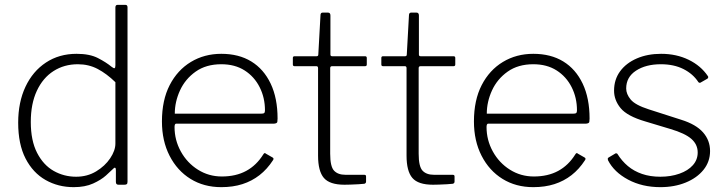

<svg xmlns="http://www.w3.org/2000/svg" viewBox="-20 -762 3003 792"><path d="M469 0Q463 0 460.5 -3Q458 -6 458 -12V-61Q458 -69 454.5 -70Q451 -71 446 -65Q437 -56 417 -38Q397 -20 364 -5Q331 10 284 10Q220 10 168 -19.5Q116 -49 85.5 -108Q55 -167 55 -256Q55 -340 85 -404Q115 -468 169.5 -504Q224 -540 296 -540Q350 -540 384 -522.5Q418 -505 441 -486Q450 -479 453 -481Q456 -483 456 -493V-731Q456 -742 465 -742H497Q506 -742 506 -732V-13Q506 -5 503 -2.5Q500 0 493 0H469ZM456 -423Q420 -458 383 -477.5Q346 -497 301 -497Q245 -497 201 -469Q157 -441 132 -387.5Q107 -334 107 -259Q107 -182 133 -131.5Q159 -81 201.5 -57Q244 -33 294 -33Q340 -33 376.5 -55Q413 -77 434.5 -109Q456 -141 456 -170V-423Z M700 -238Q700 -184 726 -137Q752 -90 796.5 -62Q841 -34 895 -34Q953 -34 995.5 -57Q1038 -80 1066 -125Q1069 -130 1071.5 -130.5Q1074 -131 1077 -128L1105 -112Q1111 -108 1106 -101Q1082 -64 1050.5 -39.5Q1019 -15 980 -2.5Q941 10 893 10Q821 10 766 -24Q711 -58 679.5 -119.5Q648 -181 648 -261Q648 -349 680 -411Q712 -473 767.5 -506.5Q823 -540 893 -540Q965 -540 1016.5 -508.5Q1068 -477 1096.5 -417Q1125 -357 1125 -273Q1125 -266 1124 -259.5Q1123 -253 1111 -252H707Q703 -252 701.5 -248Q700 -244 700 -238ZM1056 -293Q1067 -293 1070 -296Q1073 -299 1073 -307Q1073 -359 1051 -402.5Q1029 -446 989 -471.5Q949 -497 893 -497Q830 -497 787 -466.5Q744 -436 722.5 -389Q701 -342 701 -293Z M1350 -489Q1342 -489 1342 -481V-128Q1342 -75 1358 -58Q1374 -41 1405 -41H1482Q1486 -41 1488 -39.5Q1490 -38 1490 -34V-13Q1490 -6 1483 -4Q1476 -3 1459 -2Q1442 -1 1425.5 -0.5Q1409 0 1401 0Q1340 0 1316 -28Q1292 -56 1292 -120V-481Q1292 -489 1285 -489H1195Q1188 -489 1188 -496V-523Q1188 -530 1195 -530H1286Q1293 -530 1293 -537L1302 -699Q1302 -710 1311 -710H1333Q1343 -710 1343 -698V-537Q1343 -530 1350 -530H1486Q1493 -530 1493 -523V-496Q1493 -489 1486 -489Z M1715 -489Q1707 -489 1707 -481V-128Q1707 -75 1723 -58Q1739 -41 1770 -41H1847Q1851 -41 1853 -39.5Q1855 -38 1855 -34V-13Q1855 -6 1848 -4Q1841 -3 1824 -2Q1807 -1 1790.5 -0.5Q1774 0 1766 0Q1705 0 1681 -28Q1657 -56 1657 -120V-481Q1657 -489 1650 -489H1560Q1553 -489 1553 -496V-523Q1553 -530 1560 -530H1651Q1658 -530 1658 -537L1667 -699Q1667 -710 1676 -710H1698Q1708 -710 1708 -698V-537Q1708 -530 1715 -530H1851Q1858 -530 1858 -523V-496Q1858 -489 1851 -489Z M1987 -238Q1987 -184 2013 -137Q2039 -90 2083.5 -62Q2128 -34 2182 -34Q2240 -34 2282.5 -57Q2325 -80 2353 -125Q2356 -130 2358.5 -130.5Q2361 -131 2364 -128L2392 -112Q2398 -108 2393 -101Q2369 -64 2337.5 -39.5Q2306 -15 2267 -2.5Q2228 10 2180 10Q2108 10 2053 -24Q1998 -58 1966.5 -119.5Q1935 -181 1935 -261Q1935 -349 1967 -411Q1999 -473 2054.5 -506.5Q2110 -540 2180 -540Q2252 -540 2303.5 -508.5Q2355 -477 2383.5 -417Q2412 -357 2412 -273Q2412 -266 2411 -259.5Q2410 -253 2398 -252H1994Q1990 -252 1988.5 -248Q1987 -244 1987 -238ZM2343 -293Q2354 -293 2357 -296Q2360 -299 2360 -307Q2360 -359 2338 -402.5Q2316 -446 2276 -471.5Q2236 -497 2180 -497Q2117 -497 2074 -466.5Q2031 -436 2009.5 -389Q1988 -342 1988 -293Z M2861 -423Q2839 -457 2799.5 -477Q2760 -497 2706 -497Q2644 -497 2603.5 -470.5Q2563 -444 2563 -397Q2563 -374 2581.5 -351.5Q2600 -329 2656 -311L2790 -268Q2851 -249 2880 -216Q2909 -183 2909 -139Q2909 -95 2882 -61.5Q2855 -28 2808.5 -9Q2762 10 2704 10Q2629 10 2571 -21Q2513 -52 2488 -101Q2487 -104 2487 -107Q2487 -110 2490 -112L2517 -128Q2519 -130 2522.5 -129.5Q2526 -129 2527 -127Q2545 -98 2570 -77Q2595 -56 2628.5 -44.5Q2662 -33 2704 -33Q2747 -33 2782.5 -45.5Q2818 -58 2838 -80.5Q2858 -103 2858 -133Q2858 -166 2832 -189Q2806 -212 2745 -230L2642 -261Q2567 -283 2540 -316Q2513 -349 2513 -388Q2513 -434 2538 -468Q2563 -502 2607 -521Q2651 -540 2707 -540Q2770 -540 2820.5 -515.5Q2871 -491 2900 -448Q2902 -445 2901.5 -443Q2901 -441 2899 -438L2871 -422Q2869 -420 2866 -420.5Q2863 -421 2861 -423Z"/></svg>

Font: Libre Franklin ExtraLight
Style: Regular
Weight: 250
Designer: Pablo Impallari, Rodrigo Fuenzalida, Nhung Nguyen
Foundry: Impallari Type
Version: Version 3.000